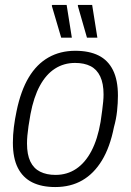

<svg xmlns="http://www.w3.org/2000/svg" viewBox="-20 -743 528 775"><path d="M203 12Q148 12 110 -7Q72 -26 52 -65.5Q32 -105 32 -167Q32 -198 36 -230Q40 -262 47 -295Q64 -377 96 -430.5Q128 -484 175.5 -511Q223 -538 284 -538Q340 -538 378 -519Q416 -500 436 -460Q456 -420 456 -357Q456 -327 452.5 -294.5Q449 -262 440 -230Q424 -149 391.5 -95.5Q359 -42 312 -15Q265 12 203 12ZM204 -37Q251 -37 287.5 -61.5Q324 -86 349 -133.5Q374 -181 386 -251Q390 -278 392.5 -297.5Q395 -317 396.5 -332.5Q398 -348 398 -362Q398 -406 384.5 -434.5Q371 -463 345.5 -476Q320 -489 283 -489Q238 -489 202 -466Q166 -443 141 -397Q116 -351 103 -282Q98 -255 95 -233.5Q92 -212 90.5 -195.5Q89 -179 89 -164Q89 -119 102.5 -91Q116 -63 142 -50Q168 -37 204 -37ZM331 -591 294 -720 295 -723H352L373 -591ZM227 -591 189 -720 191 -723H249L270 -591Z"/></svg>

Font: Archivo SemiCondensed ExtraLight
Style: Italic
Weight: 250
Width: 4
Italic angle: -10°
Designer: Hector Gatti
Foundry: Omnibus-Type
Version: Version 2.001